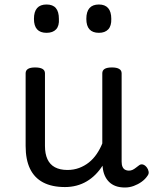

<svg xmlns="http://www.w3.org/2000/svg" viewBox="-20 -815 685 854"><path d="M269 17Q211 17 172 -3.5Q133 -24 113.5 -64.5Q94 -105 94 -166V-489Q94 -502 104.5 -508.5Q115 -515 136 -515Q158 -515 169 -508.5Q180 -502 180 -489V-166Q180 -131 191 -107Q202 -83 224.5 -71Q247 -59 280 -59Q308 -59 332 -68Q356 -77 375.5 -92.5Q395 -108 410 -130Q425 -152 435 -177V-489Q435 -502 445.5 -508.5Q456 -515 478 -515Q499 -515 510 -508.5Q521 -502 521 -489V-96Q521 -82 525 -73Q529 -64 536.5 -60Q544 -56 553 -56Q562 -56 569.5 -59.5Q577 -63 584.5 -69Q592 -75 599 -80Q607 -86 616.5 -83Q626 -80 634 -69Q639 -62 641 -52Q643 -42 636 -33Q626 -18 610 -6.5Q594 5 575 12Q556 19 536 19Q512 19 494.5 12.5Q477 6 465 -6Q453 -18 446 -34Q439 -50 437 -69L436 -78Q422 -56 404.5 -38.5Q387 -21 366 -8.5Q345 4 320.5 10.5Q296 17 269 17ZM187 -669Q159 -669 145 -684.5Q131 -700 131 -731Q131 -763 145 -779Q159 -795 187 -795Q215 -795 228.5 -779Q242 -763 242 -731Q244 -700 229.5 -684.5Q215 -669 187 -669ZM420 -669Q392 -669 378 -684.5Q364 -700 364 -731Q364 -763 378 -779Q392 -795 420 -795Q447 -795 461 -779Q475 -763 475 -731Q476 -700 461.5 -684.5Q447 -669 420 -669Z"/></svg>

Font: Playwrite PT
Style: Regular
Weight: 400
Designer: Veronika Burian, José Scaglione
Foundry: TypeTogether
Version: Version 1.002